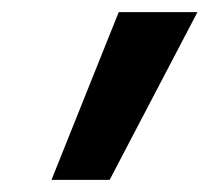

<svg xmlns="http://www.w3.org/2000/svg" viewBox="-20 -713 346 317"><path d="M65 -416 176 -693H306L161 -416Z"/></svg>

Font: Fira Sans Condensed
Style: Bold Italic
Weight: 700
Width: 3
Italic angle: -8°
Designer: Carrois Corporate & Edenspiekermann AG
Foundry: Carrois Corporate GbR & Edenspiekermann AG
Version: Version 4.203